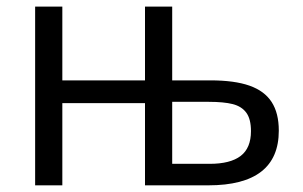

<svg xmlns="http://www.w3.org/2000/svg" viewBox="-20 -556 909 576"><path d="M85.4 -536.1H167V-314.9H415V-536.1H496.6V-314.9H611.3Q683.1 -314.9 728.3 -299.1Q773.4 -283.2 794.9 -250Q816.4 -216.8 816.4 -164.1Q816.4 0 605 0H415V-246.6H167V0H85.4ZM732.9 -162.6Q732.9 -198.7 719 -217.8Q705.1 -236.8 678.2 -243.7Q651.4 -250.5 606.4 -250.5H496.6V-64.5H608.9Q670.9 -64.5 701.9 -88.1Q732.9 -111.8 732.9 -162.6Z"/></svg>

Font: Viking Open Sans
Style: Regular
Weight: 400
Foundry: Ascender Corporation
Version: Version 2.001